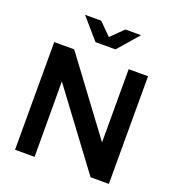

<svg xmlns="http://www.w3.org/2000/svg" viewBox="-161 -1047 1071 1173"><g transform="rotate(20 375.0 -460.5)"><path d="M70 0ZM70 -700H200L554 -224V-700H680V0H561L196 -490L197 0H70ZM295 -921 373 -843 452 -921H554L437 -786H307L190 -921Z"/></g></svg>

Font: Rosa Sans SemiBold
Style: Regular
Weight: 600
Designer: Pentagram / MCKL
Foundry: Pentagram / MCKL
Version: Version 1.005;September 16, 2019;FontCreator 11.5.0.2425 64-